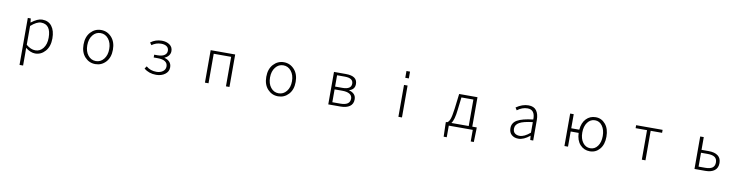

<svg xmlns="http://www.w3.org/2000/svg" viewBox="-18 -1809 12036 3104"><g transform="rotate(10 6000.0 -256.5)"><path d="M296.9 238.3V-533.2H345.7L352.5 -467.8H354.5Q457 -546.9 532.2 -546.9Q635.7 -546.9 690.9 -474.1Q746.1 -401.4 746.1 -275.4Q746.1 -143.6 677.7 -65.4Q609.4 12.7 511.7 12.7Q436.5 12.7 354.5 -51.8L355.5 45.9V238.3ZM505.9 -38.1Q584 -38.1 634.3 -103.5Q684.6 -168.9 684.6 -275.4Q684.6 -496.1 521.5 -496.1Q451.2 -496.1 355.5 -411.1V-102.5Q431.6 -38.1 505.9 -38.1Z M1258.8 -265.6Q1258.8 -394.5 1329.1 -470.7Q1399.4 -546.9 1500 -546.9Q1600.6 -546.9 1670.9 -470.7Q1741.2 -394.5 1741.2 -265.6Q1741.2 -137.7 1671.4 -62.5Q1601.6 12.7 1500 12.7Q1398.4 12.7 1328.6 -62.5Q1258.8 -137.7 1258.8 -265.6ZM1680.7 -265.6Q1680.7 -367.2 1629.4 -431.6Q1578.1 -496.1 1500 -496.1Q1421.9 -496.1 1371.1 -431.6Q1320.3 -367.2 1320.3 -265.6Q1320.3 -164.1 1371.1 -100.6Q1421.9 -37.1 1500 -37.1Q1578.1 -37.1 1629.4 -101.1Q1680.7 -165 1680.7 -265.6Z M2498 12.7Q2377.9 12.7 2297.9 -55.7L2326.2 -95.7Q2394.5 -36.1 2494.1 -36.1Q2556.6 -36.1 2599.1 -66.9Q2641.6 -97.7 2641.6 -149.4Q2641.6 -202.1 2599.6 -229.5Q2557.6 -256.8 2480.5 -256.8H2412.1V-302.7H2466.8Q2541 -302.7 2580.1 -329.6Q2619.1 -356.4 2619.1 -402.3Q2619.1 -449.2 2585 -473.1Q2550.8 -497.1 2494.1 -497.1Q2410.2 -497.1 2340.8 -446.3L2312.5 -485.4Q2392.6 -546.9 2496.1 -546.9Q2573.2 -546.9 2625 -510.3Q2676.8 -473.6 2676.8 -407.2Q2676.8 -367.2 2652.8 -335Q2628.9 -302.7 2586.9 -285.2V-280.3Q2637.7 -268.6 2669.9 -233.9Q2702.1 -199.2 2702.1 -144.5Q2702.1 -75.2 2643.1 -31.2Q2584 12.7 2498 12.7Z M3298.8 0V-533.2H3701.2V0H3643.6V-484.4H3357.4V0Z M4258.8 -265.6Q4258.8 -394.5 4329.1 -470.7Q4399.4 -546.9 4500 -546.9Q4600.6 -546.9 4670.9 -470.7Q4741.2 -394.5 4741.2 -265.6Q4741.2 -137.7 4671.4 -62.5Q4601.6 12.7 4500 12.7Q4398.4 12.7 4328.6 -62.5Q4258.8 -137.7 4258.8 -265.6ZM4680.7 -265.6Q4680.7 -367.2 4629.4 -431.6Q4578.1 -496.1 4500 -496.1Q4421.9 -496.1 4371.1 -431.6Q4320.3 -367.2 4320.3 -265.6Q4320.3 -164.1 4371.1 -100.6Q4421.9 -37.1 4500 -37.1Q4578.1 -37.1 4629.4 -101.1Q4680.7 -165 4680.7 -265.6Z M5323.2 0V-533.2H5518.6Q5707 -533.2 5707 -401.4Q5707 -312.5 5617.2 -285.2V-281.2Q5665 -270.5 5697.3 -238.8Q5729.5 -207 5729.5 -152.3Q5729.5 -77.1 5674.8 -38.6Q5620.1 0 5524.4 0ZM5381.8 -302.7H5500Q5646.5 -302.7 5646.5 -396.5Q5646.5 -488.3 5508.8 -488.3H5381.8ZM5381.8 -45.9H5514.6Q5670.9 -45.9 5670.9 -155.3Q5670.9 -204.1 5628.9 -230.5Q5586.9 -256.8 5506.8 -256.8H5381.8Z M6474.6 -639.6V-751H6533.2V-639.6ZM6474.6 1V-522.5H6533.2V1Z M7423.8 -484.4 7399.4 -277.3Q7381.8 -109.4 7335.9 -49.8H7620.1V-484.4ZM7678.7 -49.8H7752V-14.6L7746.1 190.4H7695.3V0H7301.8V190.4H7251L7245.1 -14.6V-49.8H7266.6Q7293.9 -63.5 7312.5 -111.8Q7331.1 -160.2 7347.7 -286.1L7377.9 -533.2H7678.7Z M8444.3 12.7Q8377 12.7 8333.5 -24.9Q8290 -62.5 8290 -133.8Q8290 -221.7 8370.6 -268.1Q8451.2 -314.5 8629.9 -335Q8633.8 -496.1 8507.8 -496.1Q8420.9 -496.1 8339.8 -434.6L8313.5 -476.6Q8415 -546.9 8515.6 -546.9Q8605.5 -546.9 8646.5 -490.2Q8687.5 -433.6 8687.5 -337.9V0H8638.7L8632.8 -68.4H8630.9Q8532.2 12.7 8444.3 12.7ZM8457 -36.1Q8533.2 -36.1 8629.9 -119.1V-292Q8476.6 -274.4 8412.1 -237.3Q8347.7 -200.2 8347.7 -136.7Q8347.7 -85 8378.4 -60.5Q8409.2 -36.1 8457 -36.1Z M9616.2 -37.1Q9690.4 -37.1 9736.3 -100.6Q9782.2 -164.1 9782.2 -265.6Q9782.2 -367.2 9736.3 -431.6Q9690.4 -496.1 9616.2 -496.1Q9541 -496.1 9493.7 -431.6Q9446.3 -367.2 9446.3 -265.6Q9446.3 -164.1 9493.7 -100.6Q9541 -37.1 9616.2 -37.1ZM9258.8 -301.8H9390.6Q9400.4 -417 9462.9 -481.9Q9525.4 -546.9 9618.2 -546.9Q9714.8 -546.9 9778.8 -471.2Q9842.8 -395.5 9842.8 -265.6Q9842.8 -136.7 9778.8 -62Q9714.8 12.7 9618.2 12.7Q9521.5 12.7 9457.5 -57.1Q9393.6 -127 9389.6 -249H9258.8V0H9200.2V-533.2H9258.8Z M10470.7 0V-484.4H10283.2V-533.2H10717.8V-484.4H10530.3V0Z M11335 0V-533.2H11393.6V-324.2H11512.7Q11609.4 -324.2 11663.1 -283.7Q11716.8 -243.2 11716.8 -163.1Q11716.8 -83 11663.1 -41.5Q11609.4 0 11512.7 0ZM11393.6 -48.8H11502Q11582 -48.8 11620.1 -76.7Q11658.2 -104.5 11658.2 -163.1Q11658.2 -221.7 11620.1 -249Q11582 -276.4 11502 -276.4H11393.6Z"/></g></svg>

Font: Gen Shin Gothic Monospace Light
Style: Regular
Weight: 300
Designer: [Source Han Sans]
Ryoko NISHIZUKA  (kana & ideographs); Paul D. Hunt (Latin, Greek & Cyrillic); Wenlong ZHANG  (bopomofo
Version: Version 1.002.20150607